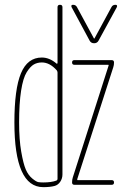

<svg xmlns="http://www.w3.org/2000/svg" viewBox="-20 -770 540 800"><path d="M353.5 -600.6 278.3 -740.2Q274.4 -750 284.2 -750Q295.9 -750 300.8 -740.2L371.1 -610.4Q371.1 -609.4 372.1 -609.4Q374 -609.4 374 -610.4L444.3 -740.2Q449.2 -750 460.9 -750Q470.7 -750 466.8 -740.2L390.6 -600.6Q384.8 -589.8 372.1 -589.8Q359.4 -589.8 353.5 -600.6ZM283.2 -30.3 432.6 -497.1V-499Q432.6 -500 431.6 -500H290Q280.3 -500 280.3 -509.8Q280.3 -519.5 290 -519.5H445.3Q455.1 -519.5 455.1 -509.8Q455.1 -499 452.1 -490.2L301.8 -23.4V-21.5Q301.8 -20.5 302.7 -19.5H445.3Q455.1 -19.5 455.1 -9.8Q455.1 0 445.3 0H290Q280.3 0 280.3 -9.8Q280.3 -21.5 283.2 -30.3ZM154.3 -509.8Q135.7 -509.8 121.1 -501.5Q106.4 -493.2 91.3 -469.2Q76.2 -445.3 67.9 -392.1Q59.6 -338.9 59.6 -259.8Q59.6 -188.5 68.4 -138.2Q77.1 -87.9 87.4 -64Q97.7 -40 114.3 -26.4Q130.9 -12.7 139.6 -11.2Q148.4 -9.8 160.2 -9.8Q194.3 -9.8 214.8 -17.6Q219.7 -19.5 219.7 -25.4V-467.8Q219.7 -471.7 216.8 -476.6Q187.5 -509.8 154.3 -509.8ZM160.2 9.8Q40 9.8 40 -259.8Q40 -399.4 67.4 -464.8Q94.7 -530.3 154.3 -530.3Q186.5 -530.3 215.8 -504.9Q216.8 -503.9 218.3 -504.9Q219.7 -505.9 219.7 -506.8V-740.2Q219.7 -750 230 -750Q240.2 -750 240.2 -740.2V-43Q240.2 -26.4 231 -12.7Q221.7 1 207 4.9Q188.5 9.8 160.2 9.8Z"/></svg>

Font: Rounded Mgen+ 1mn thin
Style: Regular
Weight: 100
Designer: [Source Han Sans]
Ryoko NISHIZUKA  (kana & ideographs); Paul D. Hunt (Latin, Greek & Cyrillic); Wenlong ZHANG  (bopomofo
Version: Version 1.059.20150602